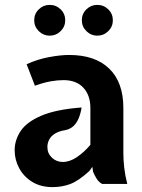

<svg xmlns="http://www.w3.org/2000/svg" viewBox="-20 -753 582 786"><path d="M195 13Q147 13 112.2 -8.2Q77.5 -29.5 58.8 -64Q40 -98.5 40 -138Q40 -179.5 64.5 -216.5Q89 -253.5 148.8 -279.2Q208.5 -305 314 -313Q310.5 -289.5 302.5 -269.8Q294.5 -250 280.8 -237Q267 -224 246 -220Q221 -216 205 -206Q189 -196 181.5 -181.8Q174 -167.5 174 -151Q174 -125 192.5 -107.5Q211 -90 237 -90Q265.5 -90 294.8 -109.8Q324 -129.5 350 -160V-311Q350 -363 321.2 -394Q292.5 -425 240 -425Q215.5 -425 187 -420Q158.5 -415 123 -402L89 -490Q133.5 -510.5 180.8 -519.2Q228 -528 263 -528Q369.5 -528 427.2 -472Q485 -416 485 -311V-126Q485 -98.5 488.5 -67Q492 -35.5 501 0H398Q384.5 -7.5 375.8 -21.2Q367 -35 361 -50L358 -70L346 -53Q301 -12 267.2 0.5Q233.5 13 195 13ZM183 -607Q157.5 -607 138.8 -625.5Q120 -644 120 -670Q120 -696.5 138.8 -714.8Q157.5 -733 183 -733Q209.5 -733 228.2 -714.8Q247 -696.5 247 -670Q247 -644 228.2 -625.5Q209.5 -607 183 -607ZM378 -607Q352.5 -607 333.8 -625.5Q315 -644 315 -670Q315 -696.5 333.8 -714.8Q352.5 -733 378 -733Q404.5 -733 423.2 -714.8Q442 -696.5 442 -670Q442 -644 423.2 -625.5Q404.5 -607 378 -607Z"/></svg>

Font: Expletus Sans
Style: Bold
Weight: 700
Version: Version 7.500